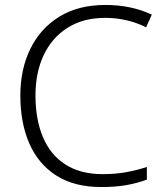

<svg xmlns="http://www.w3.org/2000/svg" viewBox="-20 -744 663 774"><path d="M404 -672Q316 -672 253 -632.5Q190 -593 156.5 -522.5Q123 -452 123 -359Q123 -263 153 -191.5Q183 -120 243.5 -81Q304 -42 394 -42Q446 -42 489.5 -50Q533 -58 572 -71V-20Q535 -6 491 2Q447 10 388 10Q280 10 207.5 -36Q135 -82 98.5 -165Q62 -248 62 -359Q62 -465 102.5 -547.5Q143 -630 219.5 -677Q296 -724 405 -724Q509 -724 592 -685L569 -634Q492 -672 404 -672Z"/></svg>

Font: Noto Sans Sinhala Light
Style: Regular
Weight: 300
Designer: Jelle Bosma - Monotype Design Team
Foundry: Monotype Imaging Inc.
Version: Version 2.006; ttfautohint (v1.8.4.7-5d5b)